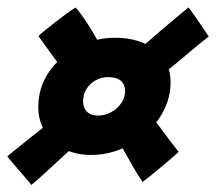

<svg xmlns="http://www.w3.org/2000/svg" viewBox="-60 -540 600 534"><path d="M27 -25.5Q25 -29.5 15.2 -40.5Q5.5 -51.5 -6 -65Q-17.5 -78.5 -27.2 -89.8Q-37 -101 -39.5 -105.5Q-19 -122.5 8 -144Q35 -165.5 62.2 -186.8Q89.5 -208 112 -224.5L183.5 -167Q173.5 -158.5 153 -139.8Q132.5 -121 108.2 -98.5Q84 -76 62 -56Q40 -36 27 -25.5ZM336.5 -34Q324.5 -51 310 -76.5Q295.5 -102 282.8 -124.5Q270 -147 262 -154.5L358 -220Q371 -205 385.5 -185.2Q400 -165.5 413.8 -147.2Q427.5 -129 437 -117.5Q431 -112 417.8 -100.5Q404.5 -89 388.5 -75.8Q372.5 -62.5 358.5 -51Q344.5 -39.5 336.5 -34ZM132.5 -326.5Q111.5 -350.5 88 -382.5Q64.5 -414.5 47 -439.5Q51.5 -444.5 65 -455.5Q78.5 -466.5 95.2 -479.5Q112 -492.5 127 -503.5Q142 -514.5 150 -519Q161.5 -507 175.5 -486.2Q189.5 -465.5 202.5 -443.2Q215.5 -421 224 -402.5ZM383 -327.5 325 -401Q353.5 -426 391.5 -458.5Q429.5 -491 464.5 -519.5Q467 -516 475.2 -504.8Q483.5 -493.5 492.8 -479.8Q502 -466 510 -454.2Q518 -442.5 520.5 -438.5Q485.5 -411 451.5 -381.8Q417.5 -352.5 383 -327.5ZM193 -109Q150.5 -109 117.2 -126.2Q84 -143.5 65.2 -173.8Q46.5 -204 46.5 -242Q46.5 -297 76.8 -340.5Q107 -384 155.5 -409.5Q204 -435 260.5 -435Q328.5 -435 371.5 -401.2Q414.5 -367.5 414.5 -312Q414.5 -271 396.2 -234.2Q378 -197.5 346.5 -169.2Q315 -141 275.2 -125Q235.5 -109 193 -109ZM212.5 -218.5Q231.5 -218.5 248.8 -227.8Q266 -237 277 -252.8Q288 -268.5 288 -287Q288 -304 276.8 -314.8Q265.5 -325.5 240 -325.5Q222 -325.5 206.2 -316.8Q190.5 -308 180.8 -293Q171 -278 171 -258.5Q171 -240.5 181.8 -229.5Q192.5 -218.5 212.5 -218.5Z"/></svg>

Font: Grandstander Thin
Style: Bold Italic
Weight: 700
Italic angle: -15°
Version: Version 1.200